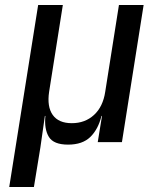

<svg xmlns="http://www.w3.org/2000/svg" viewBox="-20 -570 640 770"><path d="M17 180 133 -550H232L177 -202Q168 -142 191.5 -109Q215 -76 268 -76Q321 -76 357 -109Q393 -142 402 -202L457 -550H556L469 0H372L389 -105H387Q374 -52 342.5 -21Q311 10 253 10Q195 10 176 -21Q157 -52 162 -105H160L142 21L116 180Z"/></svg>

Font: JetBrains Mono NL Medium
Style: Italic
Weight: 500
Italic angle: -9°
Monospace: yes
Designer: Philipp Nurullin, Konstantin Bulenkov
Foundry: JetBrains
Version: Version 2.305; ttfautohint (v1.8.4.7-5d5b)